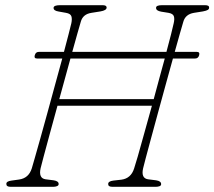

<svg xmlns="http://www.w3.org/2000/svg" viewBox="-20 -720 826 740"><path d="M136.5 -71.5Q128 -33 155.5 -29L187 -25Q206.5 -22 206 -10.5Q206 -5 199.5 -2.5Q193 0 185.5 0H21Q4.5 0 4.5 -10.5Q3.5 -21.5 24.5 -24L53 -28Q90.5 -33 102.5 -71Q105.5 -80.5 114.2 -111.5Q123 -142.5 135.8 -187.8Q148.5 -233 163 -286Q177.5 -339 192.2 -393Q207 -447 220 -494.5H122.5Q110.5 -494.5 114 -507Q117.5 -520 129.5 -520H226.5Q237 -558.5 244.2 -587.5Q251.5 -616.5 255 -630.5Q258.5 -647.5 255 -657.5Q251.5 -667.5 234.5 -670.5L206.5 -675.5Q186 -678.5 186.5 -690Q187 -700 211.5 -700H375.5Q391 -700 391 -691Q391 -680 367 -676L332.5 -670.5Q299.5 -665.5 291.5 -636.5Q287 -621 278.2 -590.5Q269.5 -560 258.5 -520H621.5Q632 -558.5 639.2 -587.5Q646.5 -616.5 649.5 -630.5Q653.5 -647.5 650 -657.5Q646.5 -667.5 629.5 -670.5L601.5 -675Q581 -678.5 581.5 -690Q581.5 -700 604.5 -700H770.5Q786.5 -700 786 -690.5Q786 -685 780.8 -681.8Q775.5 -678.5 762 -676L727.5 -670.5Q694.5 -665 686.5 -636Q682 -620.5 673.2 -590.2Q664.5 -560 653.5 -520H739Q751 -520 747.5 -507Q744 -494.5 732 -494.5H646.5Q633 -446 618 -391.5Q603 -337 588.5 -283.8Q574 -230.5 561.8 -185.5Q549.5 -140.5 541.5 -110Q533.5 -79.5 531.5 -71Q523 -33 550.5 -29L582 -25Q601.5 -22 601 -10Q601 -4.5 594.5 -2.2Q588 0 580.5 0H413.5Q397 0 397 -10Q396 -21.5 417 -24L448 -27.5Q485 -32.5 497 -71Q500.5 -81 510.8 -116.5Q521 -152 535.2 -203.5Q549.5 -255 565.5 -312.5H201.5Q185.5 -254.5 171.5 -202.8Q157.5 -151 148 -115.8Q138.5 -80.5 136.5 -71.5ZM208.5 -338H572.5Q583.5 -378.5 594.2 -418.5Q605 -458.5 615 -494.5H251.5Q231 -420 208.5 -338Z"/></svg>

Font: Fraunces 72pt SuperSoft Thin
Style: Italic
Weight: 100
Italic angle: -16°
Version: Version 1.000;[b76b70a41]